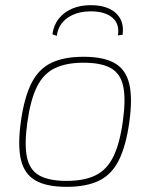

<svg xmlns="http://www.w3.org/2000/svg" viewBox="-20 -712 597 744"><path d="M304 -492Q382 -492 425 -467Q468 -442 481 -386.5Q494 -331 481 -238Q468 -146 440.5 -91Q413 -36 364 -12Q315 12 238 12Q160 12 117 -13Q74 -38 61 -93.5Q48 -149 61 -242Q74 -334 101.5 -389Q129 -444 178 -468Q227 -492 304 -492ZM304 -469Q236 -469 192 -447.5Q148 -426 123 -375.5Q98 -325 86 -238Q74 -152 84.5 -102.5Q95 -53 132.5 -32Q170 -11 238 -11Q306 -11 350 -32.5Q394 -54 419 -104.5Q444 -155 456 -242Q468 -328 457.5 -377.5Q447 -427 409.5 -448Q372 -469 304 -469ZM200 -573 183 -579Q188 -615 208 -640Q228 -665 259.5 -678.5Q291 -692 332 -692Q375 -692 404 -678Q433 -664 446.5 -638.5Q460 -613 455 -577L437 -575Q444 -620 415 -644Q386 -668 332 -668Q278 -668 242 -643Q206 -618 200 -573Z"/></svg>

Font: Exo 2 Thin
Style: Italic
Weight: 250
Italic angle: -8°
Designer: Natanael Gama
Foundry: Natanael Gama
Version: Version 2.010